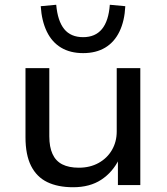

<svg xmlns="http://www.w3.org/2000/svg" viewBox="-20 -777 699 806"><path d="M287 9Q223 9 178.5 -12.5Q134 -34 110.5 -80.5Q87 -127 87 -201V-491H187V-205Q187 -160 200.5 -130.5Q214 -101 241.5 -87Q269 -73 311 -73Q358 -73 394 -93Q430 -113 450 -147.5Q470 -182 470 -225V-491H569V0H475V-109H480Q453 -54 405 -22.5Q357 9 287 9ZM329 -554Q275 -554 236.5 -577Q198 -600 176.5 -644.5Q155 -689 151 -751L216 -757Q222 -689 249.5 -655Q277 -621 329 -621Q380 -621 408 -655Q436 -689 441 -757L506 -751Q503 -689 481.5 -644.5Q460 -600 421.5 -577Q383 -554 329 -554Z"/></svg>

Font: Nunito Sans 10pt SemiExpanded Medium
Style: Regular
Weight: 500
Width: 6
Designer: Vernon Adams
Foundry: Vernon Adams
Version: Version 3.101;gftools[0.9.27]